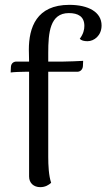

<svg xmlns="http://www.w3.org/2000/svg" viewBox="-20 -761 439 792"><path d="M266 -741C130 -741 99 -647 99 -556L100 -507H48C36 -507 26 -500 25 -485L24 -462C37 -464 71 -465 84 -465H100V-33C100 -6 119 11 146 11C167 11 181 2 191 -7C181 -36 179 -79 179 -114V-465H299C311 -465 321 -474 322 -488L323 -510C313 -509 251 -507 241 -507H179V-543C179 -626 186 -707 264 -707C302 -707 328 -693 328 -654C328 -639 324 -621 309 -601C315 -594 327 -591 341 -591C368 -591 399 -614 399 -656C399 -711 345 -741 266 -741Z"/></svg>

Font: Arima Koshi
Style: Regular
Weight: 400
Designer: Joana Correia and Natanael Gama
Foundry: NDISCOVER
Version: Version 1.019;PS 001.019;hotconv 1.0.88;makeotf.lib2.5.64775